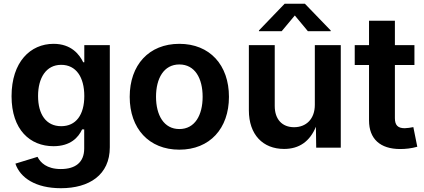

<svg xmlns="http://www.w3.org/2000/svg" viewBox="-20 -786 2259 1022"><path d="M304.2 215.8C455.1 215.8 564.5 145 564.5 -2V-545.9H428.7V-454.6H422.9C402.8 -496.1 359.4 -552.7 265.1 -552.7C141.6 -552.7 41.5 -456.1 41.5 -273.9C41.5 -94.7 140.6 -7.8 264.6 -7.8C355.5 -7.8 397.5 -54.7 417 -97.2H428.2V4.4C428.2 79.6 379.9 113.8 303.7 113.8C228.5 113.8 194.8 79.1 179.7 48.8L62 85C87.4 160.6 169.9 215.8 304.2 215.8ZM305.7 -114.3C225.6 -114.3 182.6 -177.2 182.6 -274.9C182.6 -371.1 225.1 -440.9 305.7 -440.9C385.3 -440.9 428.7 -375 428.7 -274.9C428.7 -174.3 384.3 -114.3 305.7 -114.3Z M934.6 10.7C1096.7 10.7 1198.7 -102.1 1198.7 -270.5C1198.7 -439.9 1096.7 -552.7 934.6 -552.7C772.5 -552.7 670.4 -439.9 670.4 -270.5C670.4 -102.1 772.5 10.7 934.6 10.7ZM934.6 -99.1C852.1 -99.1 810.5 -173.3 810.5 -271C810.5 -369.1 852.1 -442.9 934.6 -442.9C1017.6 -442.9 1058.6 -369.1 1058.6 -271C1058.6 -173.3 1017.6 -99.1 934.6 -99.1Z M1492.2 6.8C1573.2 6.8 1629.4 -33.7 1661.6 -111.3L1663.1 0H1793.9V-545.9H1655.8V-228C1655.8 -152.8 1609.9 -108.9 1545.4 -108.9C1481.4 -108.9 1442.4 -151.4 1442.4 -221.7V-545.9H1304.7V-198.7C1304.7 -69.3 1379.4 6.8 1492.2 6.8ZM1479.5 -620.1 1549.3 -703.6 1618.7 -620.1H1740.2V-624L1603 -766.1H1495.1L1358.4 -624V-620.1Z M1944.3 -675.8V-545.9H1868.2V-439.9H1944.3V-145C1944.3 -46.9 2003.4 7.3 2110.4 7.3C2138.7 7.3 2170.4 3.9 2201.2 -4.9L2180.2 -109.4C2168.9 -106.9 2145.5 -103.5 2134.3 -103.5C2097.2 -103.5 2082 -120.1 2082 -157.2V-439.9H2186V-545.9H2082V-675.8Z"/></svg>

Font: Raveo SemiBold
Style: Regular
Weight: 600
Designer: Jakub Foglar, Rasmus Andersson (Inter)
Foundry: Jakubfoglar.com
Version: Version 1.100;Glyphs 3.2.3 (3260)